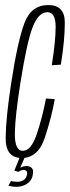

<svg xmlns="http://www.w3.org/2000/svg" viewBox="-20 -624 277 762"><path d="M66 3Q131 3 157.5 -76.5Q184 -156 197.5 -230.5L162.5 -233Q149 -161.5 126.5 -93.5Q104 -25.5 71 -25.5Q38 -25.5 39 -94.5Q40 -163.5 61 -295Q86.5 -456.5 109.5 -516Q132.5 -575.5 168 -575.5Q200.5 -575.5 200.8 -518.5Q201 -461.5 185.5 -365L221.5 -367.5Q237.5 -466 237.2 -535Q237 -604 171.5 -604Q104 -604 77 -532.5Q50 -461 24.5 -294.5Q3.5 -158.5 2.5 -77.8Q1.5 3 66 3ZM45 117.5Q55.5 117.5 66.2 114.8Q77 112 86.2 106Q95.5 100 102 90.8Q108.5 81.5 110 69.5Q114 50.5 106.2 42.8Q98.5 35 85.5 35Q76.5 35 68.2 38Q60 41 55 45.5L53 58Q58 54 63.8 52.2Q69.5 50.5 74 50.5Q81 50.5 85.2 55.2Q89.5 60 87 70Q84 83.5 73.8 90.5Q63.5 97.5 48.5 97.5Q41 97.5 34.5 96.5Q28 95.5 23.5 94.5L13.5 113Q19 114.5 27.5 116Q36 117.5 45 117.5ZM53 58 78.5 0H58.5L37 53Z"/></svg>

Font: Anybody ExtraCondensed ExtraLight
Style: Italic
Weight: 250
Width: 2
Italic angle: -10°
Version: Version 1.113;gftools[0.9.25]